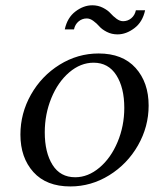

<svg xmlns="http://www.w3.org/2000/svg" viewBox="-20 -689 597 712"><path d="M345.7 -490.7Q434.6 -490.7 482.9 -437Q531.2 -383.3 531.2 -297.4Q531.2 -219.2 491.7 -149.9Q452.1 -80.6 385 -39.1Q317.9 2.4 240.7 2.4Q151.9 2.4 103.8 -51Q55.7 -104.5 55.7 -189.9Q55.7 -268.6 94.7 -337.9Q133.8 -407.2 200.9 -449Q268.1 -490.7 345.7 -490.7ZM327.1 -456.5Q278.8 -456.5 236.8 -420.7Q194.8 -384.8 170.4 -325.2Q146 -265.6 146 -198.2Q146 -123.5 174.8 -77.6Q203.6 -31.7 258.8 -31.7Q306.6 -31.7 348.9 -67.4Q391.1 -103 416 -162.4Q440.9 -221.7 440.9 -289.1Q440.9 -363.8 411.4 -410.2Q381.8 -456.5 327.1 -456.5ZM322.3 -669.4Q343.8 -669.4 361.8 -660.2Q379.9 -650.9 389.6 -639.9Q399.4 -628.9 411.9 -619.6Q424.3 -610.4 436.5 -610.4Q453.6 -610.4 466.8 -621.3Q480 -632.3 483.9 -650.9H518.1Q508.8 -607.4 478.3 -584.5Q447.8 -561.5 416 -561.5Q394 -561.5 376 -570.8Q357.9 -580.1 348.4 -591.1Q338.9 -602.1 326.4 -611.3Q314 -620.6 301.8 -620.6Q284.7 -620.6 271.5 -609.6Q258.3 -598.6 254.4 -580.1H220.2Q229.5 -623.5 259.8 -646.5Q290 -669.4 322.3 -669.4Z"/></svg>

Font: Flanker
Style: Italic
Weight: 400
Italic angle: -12°
Designer: Flanker
Version: Version 2.027